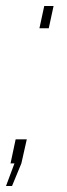

<svg xmlns="http://www.w3.org/2000/svg" viewBox="-33 -537 222 638"><path d="M98 -443 114 -517H145L129 -443ZM-13 81 15 6H2L19 -74H56L38 6L7 81Z"/></svg>

Font: Raleway ExtraLight
Style: Italic
Weight: 200
Italic angle: -12°
Designer: Matt McInerney, Pablo Impallari, Rodrigo Fuenzalida
Foundry: Matt McInerney, Pablo Impallari, Rodrigo Fuenzalida
Version: Version 4.026